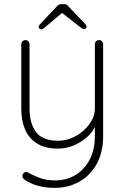

<svg xmlns="http://www.w3.org/2000/svg" viewBox="-20 -709 602 929"><path d="M459 -515Q468 -515 473.5 -509Q479 -503 479 -495V-49Q479 28 448 84Q417 140 364 170Q311 200 243 200Q197 200 160.5 189Q124 178 101 162Q94 157 90 150Q86 143 90 135Q94 127 101.5 124Q109 121 116 126Q133 136 167.5 150Q202 164 245 164Q303 164 346.5 137Q390 110 414.5 62Q439 14 439 -49V-123L441 -98Q427 -68 398.5 -43.5Q370 -19 334.5 -4.5Q299 10 261 10Q199 10 159.5 -14.5Q120 -39 101.5 -82Q83 -125 83 -183V-495Q83 -503 88.5 -509Q94 -515 103 -515Q112 -515 117.5 -509Q123 -503 123 -495V-183Q123 -112 154.5 -70Q186 -28 261 -28Q306 -28 346.5 -50.5Q387 -73 413 -109Q439 -145 439 -183V-495Q439 -503 444.5 -509Q450 -515 459 -515ZM288 -653 198 -577Q193 -573 188.5 -570Q184 -567 179 -567Q174 -567 170.5 -571Q167 -575 167 -579Q167 -582 168.5 -585Q170 -588 173 -591L254 -677Q262 -689 278 -689H288Q296 -689 302 -686.5Q308 -684 312 -677L393 -592Q396 -589 397.5 -586Q399 -583 399 -580Q399 -576 395.5 -572Q392 -568 387 -568Q383 -568 378 -571Q373 -574 368 -578L277 -649Z"/></svg>

Font: Quicksand Light Light
Style: Regular
Weight: 300
Version: Version 3.006